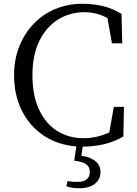

<svg xmlns="http://www.w3.org/2000/svg" viewBox="-20 -766 730 1024"><path d="M421 16 414 65Q458 70 487 92Q516 114 516 152Q516 189 487 213.5Q458 238 401 238Q380 238 363 235Q346 232 334 227L340 200Q354 202 367 203Q380 204 393 204Q459 204 459 150Q459 124 439.5 110Q420 96 376 91L387 15Q288 7 213 -43Q138 -93 96.5 -176Q55 -259 55 -365Q55 -448 82.5 -517.5Q110 -587 159 -638.5Q208 -690 275 -718Q342 -746 421 -746Q470 -746 522.5 -735Q575 -724 628 -692L632 -535H577L553 -670Q522 -686 492 -693.5Q462 -701 432 -701Q352 -701 289 -661.5Q226 -622 189.5 -547Q153 -472 153 -365Q153 -257 188 -182Q223 -107 284.5 -68Q346 -29 425 -29Q460 -29 494.5 -36.5Q529 -44 563 -60L587 -196H641L638 -38Q587 -9 533 3.5Q479 16 421 16Z"/></svg>

Font: Shippori Mincho TTF
Style: Regular
Weight: 400
Version: Version 2.100